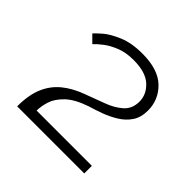

<svg xmlns="http://www.w3.org/2000/svg" viewBox="-113 -916 607 607"><g transform="rotate(45 190.5 -612.0)"><path d="M37 -413Q37 -464 51.5 -498Q66 -532 93.5 -554.5Q121 -577 162 -592Q193 -604 225 -615.5Q257 -627 278.5 -646Q300 -665 300 -697Q300 -729 274 -753Q248 -777 194 -777Q160 -777 135 -767Q110 -757 93 -744Q76 -731 66 -720L42 -744Q46 -749 64.5 -765.5Q83 -782 117 -796.5Q151 -811 199 -811Q270 -811 304.5 -777.5Q339 -744 339 -696Q339 -665 325 -644.5Q311 -624 289 -610.5Q267 -597 242.5 -588Q218 -579 197 -573Q150 -557 127 -534.5Q104 -512 97 -489Q90 -466 90 -447H337V-413Z"/></g></svg>

Font: Raleway Thin Light
Style: Regular
Weight: 300
Version: Version 4.026